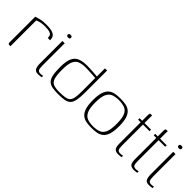

<svg xmlns="http://www.w3.org/2000/svg" viewBox="97 -1197 1894 1894"><g transform="rotate(45 1044.5 -250.0)"><path d="M100 0H86Q77 0 72 -4Q67 -8 67 -19V-379Q86 -385 117.5 -393.5Q149 -402 202 -402Q248 -402 275 -395Q302 -388 314.5 -376Q327 -364 331 -349Q335 -334 335 -318H303L302 -332Q301 -355 285 -365Q269 -375 246 -377.5Q223 -380 202 -380Q168 -380 142 -374Q116 -368 100 -360Z M486 3Q449 3 437.5 -21Q426 -45 426 -88V-399H458V-91Q458 -46 467 -31.5Q476 -17 500 -17Q505 -17 518 -18.5Q531 -20 535 -22V-2Q532 -1 525 0Q518 1 508 2Q498 3 486 3ZM442 -462Q434 -462 426.5 -465.5Q419 -469 419 -480Q419 -492 425.5 -495.5Q432 -499 441 -499Q451 -499 457.5 -496Q464 -493 464 -480Q464 -469 457 -465.5Q450 -462 442 -462Z M592 -203Q592 -284 612 -326.5Q632 -369 672 -384.5Q712 -400 769 -400Q785 -400 809 -399Q833 -398 858.5 -396.5Q884 -395 902.5 -393Q921 -391 927 -390L914 -382V-505H944V-201Q944 -134 936.5 -93.5Q929 -53 910 -32.5Q891 -12 856.5 -5Q822 2 768 2Q718 2 684 -4.5Q650 -11 629.5 -31.5Q609 -52 600.5 -92.5Q592 -133 592 -203ZM757 -21Q809 -21 840.5 -26.5Q872 -32 888 -50Q904 -68 909 -102.5Q914 -137 914 -195L913 -370Q900 -371 875 -372.5Q850 -374 822.5 -375.5Q795 -377 775 -377Q722 -377 688.5 -362.5Q655 -348 639.5 -309.5Q624 -271 624 -199Q624 -122 635.5 -84Q647 -46 676.5 -33.5Q706 -21 757 -21Z M1234 5Q1194 5 1161 -1Q1128 -7 1103 -27.5Q1078 -48 1064.5 -89Q1051 -130 1051 -199Q1051 -268 1064.5 -309Q1078 -350 1103 -370.5Q1128 -391 1161 -397Q1194 -403 1234 -403Q1273 -403 1306.5 -397Q1340 -391 1365 -370.5Q1390 -350 1403.5 -309Q1417 -268 1417 -199Q1417 -129 1403.5 -88Q1390 -47 1365 -27Q1340 -7 1306.5 -1Q1273 5 1234 5ZM1234 -17Q1280 -17 1314 -29.5Q1348 -42 1365.5 -80.5Q1383 -119 1383 -199Q1383 -279 1365.5 -317.5Q1348 -356 1314 -368.5Q1280 -381 1234 -381Q1188 -381 1154.5 -368.5Q1121 -356 1102.5 -317.5Q1084 -279 1084 -199Q1084 -119 1102.5 -80.5Q1121 -42 1154.5 -29.5Q1188 -17 1234 -17Z M1605 3Q1582 3 1567.5 -4.5Q1553 -12 1546 -30Q1539 -48 1539 -79V-378H1503V-399H1539V-481Q1539 -492 1541 -497Q1543 -502 1546.5 -503.5Q1550 -505 1555 -505H1572Q1572 -505 1571.5 -498Q1571 -491 1571 -476V-399H1663V-378H1571V-86Q1571 -47 1579.5 -32Q1588 -17 1614 -17Q1625 -17 1635.5 -19Q1646 -21 1650 -22V-2Q1645 -1 1633 1Q1621 3 1605 3Z M1823 3Q1800 3 1785.5 -4.5Q1771 -12 1764 -30Q1757 -48 1757 -79V-378H1721V-399H1757V-481Q1757 -492 1759 -497Q1761 -502 1764.5 -503.5Q1768 -505 1773 -505H1790Q1790 -505 1789.5 -498Q1789 -491 1789 -476V-399H1881V-378H1789V-86Q1789 -47 1797.5 -32Q1806 -17 1832 -17Q1843 -17 1853.5 -19Q1864 -21 1868 -22V-2Q1863 -1 1851 1Q1839 3 1823 3Z M2032 3Q1995 3 1983.5 -21Q1972 -45 1972 -88V-399H2004V-91Q2004 -46 2013 -31.5Q2022 -17 2046 -17Q2051 -17 2064 -18.5Q2077 -20 2081 -22V-2Q2078 -1 2071 0Q2064 1 2054 2Q2044 3 2032 3ZM1988 -462Q1980 -462 1972.5 -465.5Q1965 -469 1965 -480Q1965 -492 1971.5 -495.5Q1978 -499 1987 -499Q1997 -499 2003.5 -496Q2010 -493 2010 -480Q2010 -469 2003 -465.5Q1996 -462 1988 -462Z"/></g></svg>

Font: Genos Thin ExtraLight
Style: Regular
Weight: 250
Version: Version 1.010